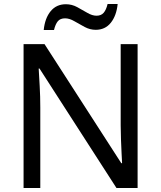

<svg xmlns="http://www.w3.org/2000/svg" viewBox="-20 -933 800 953"><path d="M663 0H558L176 -593H172Q174 -558 177 -506Q180 -454 180 -399V0H97V-714H201L582 -123H586Q585 -139 583.5 -171Q582 -203 580.5 -241Q579 -279 579 -311V-714H663ZM197 -784Q203 -843 231.5 -877.5Q260 -912 307 -912Q337 -912 363.5 -897.5Q390 -883 414 -869Q438 -855 459 -855Q482 -855 494.5 -869.5Q507 -884 514 -913H564Q558 -855 530 -820Q502 -785 455 -785Q427 -785 400.5 -799Q374 -813 349.5 -827.5Q325 -842 303 -842Q279 -842 267 -827.5Q255 -813 248 -784Z"/></svg>

Font: Noto Sans Syriac Eastern
Style: Regular
Weight: 400
Designer: Patrick Giasson and the Monotype Design Team
Foundry: Monotype Imaging Inc.
Version: Version 3.001; ttfautohint (v1.8.4.7-5d5b)